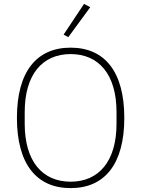

<svg xmlns="http://www.w3.org/2000/svg" viewBox="-20 -955 726 987"><path d="M444 -918 412 -935 307 -777 331 -764ZM343 12C517 12 619 -110 619 -349C619 -588 517 -710 343 -710C169 -710 67 -588 67 -349C67 -110 169 12 343 12ZM343 -21C198 -21 107 -126 107 -319V-379C107 -572 198 -677 343 -677C488 -677 579 -572 579 -379V-319C579 -126 488 -21 343 -21Z"/></svg>

Font: IBM Plex Arabic ExtraLight
Style: Regular
Weight: 200
Designer: Mike Abbink, Paul van der Laan, Pieter van Rosmalen, Wael Morcos, Khajak Apelian
Foundry: Bold Monday
Version: Version 1.0